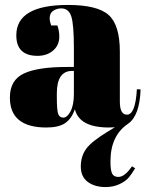

<svg xmlns="http://www.w3.org/2000/svg" viewBox="-20 -506 589 777"><path d="M250 -235H279V-312Q279 -407 268.5 -439.5Q258 -472 228 -472Q210 -472 195.5 -462.5Q181 -453 181 -432Q181 -420 187 -403H212Q220 -382 220 -358Q220 -323 195 -301.5Q170 -280 132 -280Q46 -280 46 -363Q46 -486 255 -486Q374 -486 419.5 -445.5Q465 -405 465 -297V-94Q465 -42 494 -42Q528 -42 534 -145L549 -144Q545 -37 498 -5Q427 43 427 147Q427 184 434 197Q441 210 459 210Q485 210 514 167L527 175Q513 198 501 212.5Q489 227 464 239Q439 251 407 251Q363 251 335 230Q307 209 307 168Q307 126 329 96Q351 66 417 26L445 9Q441 9 433 9.5Q425 10 421 10Q301 10 283 -64Q270 -26 244 -8Q218 10 168 10Q20 10 20 -111Q20 -182 76.5 -208.5Q133 -235 250 -235ZM236 -30Q252 -30 265.5 -55.5Q279 -81 279 -126V-219H272Q210 -219 210 -128V-112Q210 -60 215.5 -45Q221 -30 236 -30Z"/></svg>

Font: Abril Fatface
Style: Regular
Weight: 400
Designer: Veronika Burian, Jos Scaglione
Foundry: TypeTogether
Version: Version 1.001